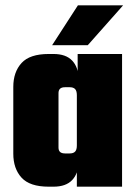

<svg xmlns="http://www.w3.org/2000/svg" viewBox="-20 -702 519 722"><path d="M200 -240H30V-375Q30 -431 61 -465Q92 -499 163 -499H181Q228 -499 251.5 -474Q275 -449 275 -407V-317H269V-344Q269 -360 262.5 -367Q256 -374 242 -374H225Q212 -374 206 -368.5Q200 -363 200 -352ZM439 0H269V-404H272V-499H439ZM30 -259H200V-147Q200 -136 206 -130.5Q212 -125 225 -125H242Q256 -125 262.5 -132Q269 -139 269 -155V-182H275V-92Q275 -50 251.5 -25Q228 0 181 0H163Q92 0 61 -34Q30 -68 30 -124ZM176 -532 273 -682H443L310 -532Z"/></svg>

Font: Teko Variable Light
Style: Regular
Weight: 300
Designer: Manushi Parikh, Jonny Pinhorn
Foundry: Indian Type Foundry
Version: Version 3.000